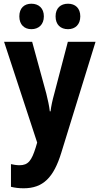

<svg xmlns="http://www.w3.org/2000/svg" viewBox="-20 -773 536 1033"><path d="M84 -685C84 -640 111 -616 149 -616C188 -616 216 -641 216 -685C216 -729 188 -753 149 -753C111 -753 84 -730 84 -685ZM279 -685C279 -640 306 -616 346 -616C385 -616 412 -641 412 -685C412 -729 385 -753 346 -753C307 -753 279 -730 279 -685ZM2 -548 180 -6 172 21C150 91 132 116 85 116C69 116 52 113 39 110V232C59 237 81 240 107 240C212 240 269 182 310 48L494 -548H345L272 -269C262 -233 255 -201 252 -174H248C245 -202 237 -238 229 -270L153 -548Z"/></svg>

Font: Noto Sans Bengali Condensed
Style: Bold
Weight: 700
Width: 3
Designer: Joana Ranito - Universal Thirst; Jelle Bosma - Monotype Design Team
Foundry: Universal Thirst ehf.
Version: Version 3.000